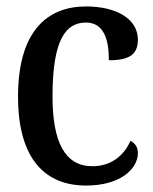

<svg xmlns="http://www.w3.org/2000/svg" viewBox="-20 -566 474 596"><path d="M247 10C359 10 408 -46 408 -90C408 -109 400 -121 385 -129C364 -81 323 -50 267 -50C181 -50 143 -126 143 -267C143 -445 185 -496 247 -496C302 -496 318 -444 318 -379C382 -379 408 -397 408 -443C408 -507 342 -546 247 -546C129 -546 36 -472 36 -266C36 -68 124 10 247 10Z"/></svg>

Font: Noto Serif Condensed Medium
Style: Regular
Weight: 500
Width: 3
Designer: Monotype Design Team
Foundry: Monotype Imaging Inc.
Version: Version 2.015